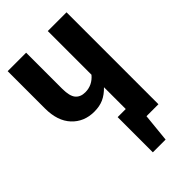

<svg xmlns="http://www.w3.org/2000/svg" viewBox="-254 -777 1022 1022"><g transform="rotate(-45 257.0 -266.0)"><path d="M461 -692V0H371L355 160H259V-105H320V-269Q292 -240 262 -226.5Q232 -213 192 -213Q115 -213 66.5 -265Q18 -317 18 -411V-692H157V-421Q157 -365 176 -342.5Q195 -320 231 -320Q284 -320 320 -363V-692Z"/></g></svg>

Font: Fira Sans Extra Condensed SemiBold
Style: Regular
Weight: 600
Width: 1
Designer: Carrois Corporate & Edenspiekermann AG
Foundry: Carrois Corporate GbR & Edenspiekermann AG
Version: Version 4.203